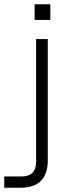

<svg xmlns="http://www.w3.org/2000/svg" viewBox="-86 -684 333 904"><path d="M-66 200H9C96 200 139 157 139 70V-500H84V77C84 124 61 147 14 147H-66ZM77 -590H151V-664H77Z"/></svg>

Font: Uncut Sans Light
Style: Regular
Weight: 300
Designer: Kasper Nordkvist
Foundry: UNCUT.wtf
Version: Version 1.304;Glyphs 3.2 (3246)